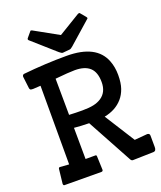

<svg xmlns="http://www.w3.org/2000/svg" viewBox="-175 -1096 1017 1210"><g transform="rotate(-20 333.5 -491.0)"><path d="M303.7 -6.3Q302.7 3.4 292 3.4L45.9 2Q37.6 2 37.1 -9.8L47.9 -106Q48.8 -113.8 55.7 -115.2L117.7 -110.8V-638.2Q81.5 -635.3 66.9 -635.3Q52.2 -635.3 48.6 -638.9Q44.9 -642.6 43.9 -648.9L34.2 -729Q35.2 -742.2 45.9 -744.1Q192.4 -759.3 335.4 -759.3Q535.2 -759.3 584 -631.8Q601.1 -588.4 601.1 -534.9Q601.1 -481.4 588.6 -445.6Q576.2 -409.7 553.7 -383.8Q508.8 -332 431.2 -316.9L559.1 -114.7L645.5 -122.1Q661.6 -121.1 661.6 -105.5L662.1 -28.8Q662.1 -2.9 644 -2L505.4 1.5Q495.6 1.5 490.2 -8.3L325.2 -311.5Q269.5 -312.5 225.1 -316.9L226.6 -107.4H292.5Q300.3 -107.4 300.3 -98.1ZM354 -656.7Q314.9 -656.7 222.2 -647.5L224.1 -404.3Q266.6 -401.9 312.5 -401.9Q358.4 -401.9 388.4 -408.4Q418.5 -415 440.4 -429.7Q487.8 -461.4 487.8 -528.1Q487.8 -594.7 454.3 -625.7Q420.9 -656.7 354 -656.7ZM389.6 -802.2Q376 -790.5 369.1 -790L321.3 -785.6Q313 -785.6 298.8 -797.9L145.5 -933.6Q142.1 -937 142.1 -940.4Q142.1 -943.8 145 -947.8L174.8 -983.4Q176.8 -986.3 179.7 -986.3Q182.6 -986.3 186.5 -984.4L348.1 -894.5L493.7 -982.9Q499.5 -985.8 502.4 -985.8Q505.4 -985.8 508.3 -981.9L537.6 -946.8Q541.5 -941.4 541.5 -938.5Q541.5 -936 539.1 -934.1Z"/></g></svg>

Font: Wellfleet
Style: Regular
Weight: 400
Designer: Riccardo De Franceschi
Foundry: Riccardo De Franceschi
Version: Version 1.002